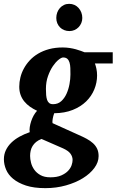

<svg xmlns="http://www.w3.org/2000/svg" viewBox="-51 -746 604 995"><path d="M325.2 83Q325.2 65.9 314.5 50.8Q303.7 35.6 275.9 22.9L164.1 -25.9Q147.5 -19.5 136.2 -10.3Q125 -1 117.9 10.5Q110.8 22 107.9 35.2Q105 48.3 105 62Q105 78.1 109.9 97.4Q114.7 116.7 126.7 133.5Q138.7 150.4 158.9 161.6Q179.2 172.9 210 172.9Q244.1 172.9 266.4 163.1Q288.6 153.3 301.8 139.4Q314.9 125.5 320.1 110.1Q325.2 94.7 325.2 83ZM314 -359.9Q314 -377.4 313.5 -393.6Q313 -409.7 309.3 -421.9Q305.7 -434.1 297.9 -441.2Q290 -448.2 275.9 -448.2Q267.6 -448.2 252.7 -436.5Q237.8 -424.8 223.1 -403.3Q208.5 -381.8 197.8 -351.8Q187 -321.8 187 -285.2Q187 -267.6 188.2 -253.2Q189.5 -238.8 193.1 -228.3Q196.8 -217.8 204.1 -211.9Q211.4 -206.1 224.1 -206.1Q249 -206.1 266.1 -221.4Q283.2 -236.8 293.7 -260Q304.2 -283.2 309.1 -310.1Q314 -336.9 314 -359.9ZM440.9 -417Q445.3 -405.8 448.7 -389.4Q452.1 -373 452.1 -355Q452.1 -317.9 437.7 -282.7Q423.3 -247.6 395.3 -220.2Q367.2 -192.9 325.7 -176.3Q284.2 -159.7 230 -159.2Q224.6 -145 222.2 -130.6Q219.7 -116.2 221.2 -107.9L354 -47.9Q377.9 -37.6 397.5 -27.1Q417 -16.6 430.9 -3.9Q444.8 8.8 452.4 24.9Q460 41 460 63Q460 94.7 438 124.5Q416 154.3 378.4 177.5Q340.8 200.7 290.8 214.8Q240.7 229 184.1 229Q124.5 229 83.7 215.6Q43 202.1 17.3 180.9Q-8.3 159.7 -19.5 132.8Q-30.8 106 -30.8 79.1Q-30.8 53.7 -20.5 32.2Q-10.3 10.7 7.8 -6.8Q25.9 -24.4 50.3 -37.8Q74.7 -51.3 103 -61Q101.1 -72.8 103.3 -87.6Q105.5 -102.5 110.6 -117.9Q115.7 -133.3 123.5 -147.5Q131.3 -161.6 141.1 -171.9Q121.1 -181.2 104.2 -193.1Q87.4 -205.1 75 -220.2Q62.5 -235.4 55.7 -254.4Q48.8 -273.4 48.8 -296.9Q48.8 -320.3 54.7 -344.5Q60.5 -368.7 72.8 -391.1Q85 -413.6 103.3 -433.3Q121.6 -453.1 146.7 -468Q171.9 -482.9 203.6 -491.5Q235.4 -500 273.9 -500Q293 -500 310.3 -497.3Q327.6 -494.6 342.3 -490.5Q356.9 -486.3 368.4 -482.2Q379.9 -478 387.2 -475.1H533.2V-417ZM375.5 -652.8Q375.5 -639.2 370.4 -626.7Q365.2 -614.3 356.2 -605Q347.2 -595.7 335 -590.3Q322.8 -585 308.6 -585Q293.9 -585 281.5 -590.1Q269 -595.2 260 -604.2Q251 -613.3 245.8 -625.7Q240.7 -638.2 240.7 -652.8Q240.7 -668 245.6 -681.2Q250.5 -694.3 259.3 -704.3Q268.1 -714.4 280.3 -720.2Q292.5 -726.1 307.6 -726.1Q322.3 -726.1 334.7 -720.5Q347.2 -714.8 356.2 -704.8Q365.2 -694.8 370.4 -681.4Q375.5 -668 375.5 -652.8Z"/></svg>

Font: Charis SIL Am
Style: Bold Italic
Weight: 700
Italic angle: -11°
Foundry: SIL International
Version: Version 5.000